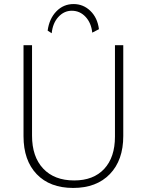

<svg xmlns="http://www.w3.org/2000/svg" viewBox="-20 -917 724 947"><path d="M235 -753 215 -766Q223 -825 258 -861Q293 -897 343 -897Q391 -897 426 -863Q461 -829 468 -773L435 -756Q430 -804 402 -834Q374 -864 334 -864Q296 -864 268 -833.5Q240 -803 235 -753ZM96 -245V-694H138V-248Q138 -144 193 -85.5Q248 -27 346 -27Q441 -27 494 -84Q547 -141 547 -243V-694H588V-246Q588 -127 522 -58.5Q456 10 341 10Q226 10 161 -58Q96 -126 96 -245Z"/></svg>

Font: Cantarell Light
Style: Regular
Weight: 300
Designer: Dave Crossland, Nikolaus Waxweiler, Florian Fecher, Jacques Le Bailly, Eben Sorkin, Alexei Vanyashin, Alexios Zavras, Em
Version: Version 0.303